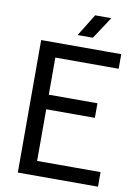

<svg xmlns="http://www.w3.org/2000/svg" viewBox="-96 -944 716 1006"><g transform="rotate(10 262.0 -441.0)"><path d="M71 0V-705H497V-627.4H130L160 -662V-42L130 -77.6H497.6V0ZM127.4 -352.4V-430H418.9V-352.4ZM327 -881.6H413L335.6 -764H254.5Z"/></g></svg>

Font: TikTok Sans Light
Style: Regular
Weight: 300
Version: Version 4.000